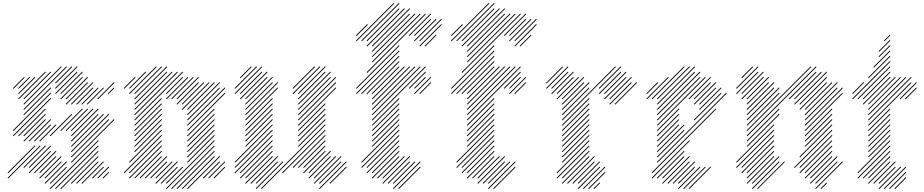

<svg xmlns="http://www.w3.org/2000/svg" viewBox="-20 -1239 6254 1299"><path d="M142.9 -102.9 290 -250 285.7 -254.3 138.6 -107.1ZM178.6 -102.9 325.7 -250 321.4 -254.3 174.3 -107.1ZM178.6 -67.1 325.7 -214.3 321.4 -218.6 174.3 -71.4ZM214.3 -67.1 361.4 -214.3 357.1 -218.6 210 -71.4ZM250 -67.1 361.4 -178.6 357.1 -182.9 245.7 -71.4ZM250 -31.4 397.1 -178.6 392.9 -182.9 245.7 -35.7ZM285.7 -31.4 397.1 -142.9 392.9 -147.1 281.4 -35.7ZM285.7 4.3 432.9 -142.9 428.6 -147.1 281.4 0ZM321.4 4.3 432.9 -107.1 428.6 -111.4 317.1 0ZM321.4 40 647.1 -285.7 642.9 -290 317.1 35.7ZM392.9 40 647.1 -214.3 642.9 -218.6 388.6 35.7ZM464.3 4.3 647.1 -178.6 642.9 -182.9 460 0ZM357.1 40 647.1 -250 642.9 -254.3 352.9 35.7ZM464.3 -138.6 754.3 -428.6 750 -432.9 460 -142.9ZM464.3 -210 718.6 -464.3 714.3 -468.6 460 -214.3ZM464.3 -245.7 682.9 -464.3 678.6 -468.6 460 -250ZM464.3 -174.3 718.6 -428.6 714.3 -432.9 460 -178.6ZM642.9 -31.4 718.6 -107.1 714.3 -111.4 638.6 -35.7ZM607.1 -31.4 682.9 -107.1 678.6 -111.4 602.9 -35.7ZM535.7 4.3 682.9 -142.9 678.6 -147.1 531.4 0ZM500 4.3 647.1 -142.9 642.9 -147.1 495.7 0ZM678.6 -31.4 718.6 -71.4 714.3 -75.7 674.3 -35.7ZM464.3 -281.4 647.1 -464.3 642.9 -468.6 460 -285.7ZM464.3 -352.9 611.4 -500 607.1 -504.3 460 -357.1ZM428.6 -352.9 575.7 -500 571.4 -504.3 424.3 -357.1ZM464.3 -317.1 647.1 -500 642.9 -504.3 460 -321.4ZM392.9 -352.9 540 -500 535.7 -504.3 388.6 -357.1ZM35.7 -31.4 254.3 -250 250 -254.3 31.4 -35.7ZM250 -281.4 361.4 -392.9 357.1 -397.1 245.7 -285.7ZM214.3 -281.4 325.7 -392.9 321.4 -397.1 210 -285.7ZM35.7 -67.1 218.6 -250 214.3 -254.3 31.4 -71.4ZM178.6 -281.4 325.7 -428.6 321.4 -432.9 174.3 -285.7ZM142.9 -281.4 290 -428.6 285.7 -432.9 138.6 -285.7ZM142.9 -317.1 290 -464.3 285.7 -468.6 138.6 -321.4ZM107.1 -317.1 290 -500 285.7 -504.3 102.9 -321.4ZM71.4 -317.1 325.7 -571.4 321.4 -575.7 67.1 -321.4ZM71.4 -352.9 325.7 -607.1 321.4 -611.4 67.1 -357.1ZM142.9 -460 325.7 -642.9 321.4 -647.1 138.6 -464.3ZM142.9 -495.7 432.9 -785.7 428.6 -790 138.6 -500ZM142.9 -531.4 397.1 -785.7 392.9 -790 138.6 -535.7ZM142.9 -567.1 325.7 -750 321.4 -754.3 138.6 -571.4ZM107.1 -567.1 290 -750 285.7 -754.3 102.9 -571.4ZM107.1 -602.9 218.6 -714.3 214.3 -718.6 102.9 -607.1ZM107.1 -638.6 182.9 -714.3 178.6 -718.6 102.9 -642.9ZM71.4 -638.6 147.1 -714.3 142.9 -718.6 67.1 -642.9ZM321.4 -317.1 468.6 -464.3 464.3 -468.6 317.1 -321.4ZM428.6 -531.4 575.7 -678.6 571.4 -682.9 424.3 -535.7ZM392.9 -567.1 540 -714.3 535.7 -718.6 388.6 -571.4ZM392.9 -602.9 540 -750 535.7 -754.3 388.6 -607.1ZM357.1 -602.9 504.3 -750 500 -754.3 352.9 -607.1ZM357.1 -638.6 504.3 -785.7 500 -790 352.9 -642.9ZM357.1 -674.3 468.6 -785.7 464.3 -790 352.9 -678.6ZM428.6 -567.1 575.7 -714.3 571.4 -718.6 424.3 -571.4ZM500 -531.4 611.4 -642.9 607.1 -647.1 495.7 -535.7ZM535.7 -531.4 647.1 -642.9 642.9 -647.1 531.4 -535.7ZM464.3 -531.4 611.4 -678.6 607.1 -682.9 460 -535.7ZM571.4 -531.4 682.9 -642.9 678.6 -647.1 567.1 -535.7ZM642.9 -567.1 754.3 -678.6 750 -682.9 638.6 -571.4ZM714.3 -602.9 754.3 -642.9 750 -647.1 710 -607.1Z M892.9 -31.4 1075.7 -214.3 1071.4 -218.6 888.6 -35.7ZM857.1 -31.4 1075.7 -250 1071.4 -254.3 852.9 -35.7ZM857.1 -67.1 1075.7 -285.7 1071.4 -290 852.9 -71.4ZM821.4 -67.1 1075.7 -321.4 1071.4 -325.7 817.1 -71.4ZM857.1 -138.6 1075.7 -357.1 1071.4 -361.4 852.9 -142.9ZM892.9 -245.7 1075.7 -428.6 1071.4 -432.9 888.6 -250ZM892.9 -281.4 1075.7 -464.3 1071.4 -468.6 888.6 -285.7ZM892.9 -317.1 1075.7 -500 1071.4 -504.3 888.6 -321.4ZM892.9 -352.9 1075.7 -535.7 1071.4 -540 888.6 -357.1ZM892.9 -388.6 1075.7 -571.4 1071.4 -575.7 888.6 -392.9ZM892.9 -424.3 1218.6 -750 1214.3 -754.3 888.6 -428.6ZM892.9 -460 1182.9 -750 1178.6 -754.3 888.6 -464.3ZM892.9 -495.7 1147.1 -750 1142.9 -754.3 888.6 -500ZM892.9 -531.4 1111.4 -750 1107.1 -754.3 888.6 -535.7ZM892.9 -567.1 1111.4 -785.7 1107.1 -790 888.6 -571.4ZM892.9 -210 1075.7 -392.9 1071.4 -397.1 888.6 -214.3ZM928.6 -31.4 1075.7 -178.6 1071.4 -182.9 924.3 -35.7ZM964.3 -31.4 1111.4 -178.6 1107.1 -182.9 960 -35.7ZM1000 -31.4 1111.4 -142.9 1107.1 -147.1 995.7 -35.7ZM1035.7 4.3 1182.9 -142.9 1178.6 -147.1 1031.4 0ZM1035.7 -31.4 1147.1 -142.9 1142.9 -147.1 1031.4 -35.7ZM1071.4 4.3 1182.9 -107.1 1178.6 -111.4 1067.1 0ZM1107.1 4.3 1218.6 -107.1 1214.3 -111.4 1102.9 0ZM1107.1 40 1432.9 -285.7 1428.6 -290 1102.9 35.7ZM1142.9 40 1432.9 -250 1428.6 -254.3 1138.6 35.7ZM1178.6 40 1432.9 -214.3 1428.6 -218.6 1174.3 35.7ZM1214.3 40 1432.9 -178.6 1428.6 -182.9 1210 35.7ZM1250 40 1468.6 -178.6 1464.3 -182.9 1245.7 35.7ZM1250 -138.6 1432.9 -321.4 1428.6 -325.7 1245.7 -142.9ZM1250 -174.3 1432.9 -357.1 1428.6 -361.4 1245.7 -178.6ZM1250 -210 1432.9 -392.9 1428.6 -397.1 1245.7 -214.3ZM1250 -245.7 1432.9 -428.6 1428.6 -432.9 1245.7 -250ZM1250 -281.4 1432.9 -464.3 1428.6 -468.6 1245.7 -285.7ZM1250 -317.1 1432.9 -500 1428.6 -504.3 1245.7 -321.4ZM1250 -352.9 1504.3 -607.1 1500 -611.4 1245.7 -357.1ZM1250 -388.6 1504.3 -642.9 1500 -647.1 1245.7 -392.9ZM1250 -424.3 1468.6 -642.9 1464.3 -647.1 1245.7 -428.6ZM1250 -460 1468.6 -678.6 1464.3 -682.9 1245.7 -464.3ZM1250 -495.7 1432.9 -678.6 1428.6 -682.9 1245.7 -500ZM1214.3 -495.7 1397.1 -678.6 1392.9 -682.9 1210 -500ZM1214.3 -531.4 1361.4 -678.6 1357.1 -682.9 1210 -535.7ZM1178.6 -531.4 1325.7 -678.6 1321.4 -682.9 1174.3 -535.7ZM1357.1 -31.4 1468.6 -142.9 1464.3 -147.1 1352.9 -35.7ZM1392.9 -31.4 1504.3 -142.9 1500 -147.1 1388.6 -35.7ZM1428.6 -31.4 1504.3 -107.1 1500 -111.4 1424.3 -35.7ZM892.9 -602.9 1075.7 -785.7 1071.4 -790 888.6 -607.1ZM857.1 -602.9 1040 -785.7 1035.7 -790 852.9 -607.1ZM857.1 -638.6 968.6 -750 964.3 -754.3 852.9 -642.9ZM821.4 -638.6 897.1 -714.3 892.9 -718.6 817.1 -642.9ZM1107.1 -602.9 1218.6 -714.3 1214.3 -718.6 1102.9 -607.1ZM1107.1 -567.1 1254.3 -714.3 1250 -718.6 1102.9 -571.4ZM1142.9 -567.1 1290 -714.3 1285.7 -718.6 1138.6 -571.4ZM1178.6 -567.1 1325.7 -714.3 1321.4 -718.6 1174.3 -571.4Z M2107.1 -790 1960 -642.9 1964.3 -638.6 2111.4 -785.7ZM2142.9 -790 1960 -607.1 1964.3 -602.9 2147.1 -785.7ZM2178.6 -790 1995.7 -607.1 2000 -602.9 2182.9 -785.7ZM2178.6 -754.3 1995.7 -571.4 2000 -567.1 2182.9 -750ZM2214.3 -754.3 1995.7 -535.7 2000 -531.4 2218.6 -750ZM2214.3 -718.6 1995.7 -500 2000 -495.7 2218.6 -714.3ZM2250 -718.6 1995.7 -464.3 2000 -460 2254.3 -714.3ZM2250 -682.9 1995.7 -428.6 2000 -424.3 2254.3 -678.6ZM2250 -647.1 1995.7 -392.9 2000 -388.6 2254.3 -642.9ZM2178.6 -540 1995.7 -357.1 2000 -352.9 2182.9 -535.7ZM2178.6 -504.3 1995.7 -321.4 2000 -317.1 2182.9 -500ZM2178.6 -468.6 1995.7 -285.7 2000 -281.4 2182.9 -464.3ZM2178.6 -432.9 1995.7 -250 2000 -245.7 2182.9 -428.6ZM2178.6 -397.1 1745.7 35.7 1750 40 2182.9 -392.9ZM2178.6 -361.4 1888.6 -71.4 1892.9 -67.1 2182.9 -357.1ZM2178.6 -325.7 1960 -107.1 1964.3 -102.9 2182.9 -321.4ZM2178.6 -290 1995.7 -107.1 2000 -102.9 2182.9 -285.7ZM2178.6 -254.3 2031.4 -107.1 2035.7 -102.9 2182.9 -250ZM2178.6 -218.6 2031.4 -71.4 2035.7 -67.1 2182.9 -214.3ZM2214.3 -182.9 2067.1 -35.7 2071.4 -31.4 2218.6 -178.6ZM2214.3 -218.6 2067.1 -71.4 2071.4 -67.1 2218.6 -214.3ZM1821.4 -182.9 1638.6 0 1642.9 4.3 1825.7 -178.6ZM1821.4 -218.6 1638.6 -35.7 1642.9 -31.4 1825.7 -214.3ZM1821.4 -254.3 1602.9 -35.7 1607.1 -31.4 1825.7 -250ZM1821.4 -290 1602.9 -71.4 1607.1 -67.1 1825.7 -285.7ZM1821.4 -325.7 1567.1 -71.4 1571.4 -67.1 1825.7 -321.4ZM1821.4 -361.4 1567.1 -107.1 1571.4 -102.9 1825.7 -357.1ZM1821.4 -397.1 1567.1 -142.9 1571.4 -138.6 1825.7 -392.9ZM1821.4 -432.9 1638.6 -250 1642.9 -245.7 1825.7 -428.6ZM1821.4 -468.6 1638.6 -285.7 1642.9 -281.4 1825.7 -464.3ZM1821.4 -504.3 1638.6 -321.4 1642.9 -317.1 1825.7 -500ZM1821.4 -540 1638.6 -357.1 1642.9 -352.9 1825.7 -535.7ZM1821.4 -575.7 1638.6 -392.9 1642.9 -388.6 1825.7 -571.4ZM1857.1 -647.1 1638.6 -428.6 1642.9 -424.3 1861.4 -642.9ZM1821.4 -682.9 1638.6 -500 1642.9 -495.7 1825.7 -678.6ZM1821.4 -718.6 1638.6 -535.7 1642.9 -531.4 1825.7 -714.3ZM1785.7 -718.6 1638.6 -571.4 1642.9 -567.1 1790 -714.3ZM1857.1 -682.9 1638.6 -464.3 1642.9 -460 1861.4 -678.6ZM1785.7 -754.3 1602.9 -571.4 1607.1 -567.1 1790 -750ZM1750 -754.3 1602.9 -607.1 1607.1 -602.9 1754.3 -750ZM1750 -790 1567.1 -607.1 1571.4 -602.9 1754.3 -785.7ZM1714.3 -790 1567.1 -642.9 1571.4 -638.6 1718.6 -785.7ZM1678.6 -790 1602.9 -714.3 1607.1 -710 1682.9 -785.7ZM1857.1 -182.9 1674.3 0 1678.6 4.3 1861.4 -178.6ZM1857.1 -147.1 1710 0 1714.3 4.3 1861.4 -142.9ZM1892.9 -147.1 1710 35.7 1714.3 40 1897.1 -142.9ZM2250 -182.9 2102.9 -35.7 2107.1 -31.4 2254.3 -178.6ZM2285.7 -182.9 2102.9 0 2107.1 4.3 2290 -178.6ZM2285.7 -147.1 2138.6 0 2142.9 4.3 2290 -142.9ZM2321.4 -147.1 2138.6 35.7 2142.9 40 2325.7 -142.9ZM2214.3 4.3 2325.7 -107.1 2321.4 -111.4 2210 0Z M2678.6 40 2825.7 -107.1 2821.4 -111.4 2674.3 35.7ZM2642.9 40 2825.7 -142.9 2821.4 -147.1 2638.6 35.7ZM2571.4 4.3 2754.3 -178.6 2750 -182.9 2567.1 0ZM2607.1 4.3 2754.3 -142.9 2750 -147.1 2602.9 0ZM2642.9 4.3 2790 -142.9 2785.7 -147.1 2638.6 0ZM2571.4 -31.4 2718.6 -178.6 2714.3 -182.9 2567.1 -35.7ZM2535.7 -31.4 2682.9 -178.6 2678.6 -182.9 2531.4 -35.7ZM2500 -31.4 2682.9 -214.3 2678.6 -218.6 2495.7 -35.7ZM2464.3 -67.1 2682.9 -285.7 2678.6 -290 2460 -71.4ZM2500 -67.1 2682.9 -250 2678.6 -254.3 2495.7 -71.4ZM2464.3 -102.9 2682.9 -321.4 2678.6 -325.7 2460 -107.1ZM2428.6 -102.9 2682.9 -357.1 2678.6 -361.4 2424.3 -107.1ZM2428.6 -138.6 2682.9 -392.9 2678.6 -397.1 2424.3 -142.9ZM2500 -245.7 2682.9 -428.6 2678.6 -432.9 2495.7 -250ZM2500 -281.4 2682.9 -464.3 2678.6 -468.6 2495.7 -285.7ZM2500 -317.1 2682.9 -500 2678.6 -504.3 2495.7 -321.4ZM2500 -352.9 2682.9 -535.7 2678.6 -540 2495.7 -357.1ZM2500 -388.6 2682.9 -571.4 2678.6 -575.7 2495.7 -392.9ZM2500 -424.3 2861.4 -785.7 2857.1 -790 2495.7 -428.6ZM2500 -460 2825.7 -785.7 2821.4 -790 2495.7 -464.3ZM2500 -495.7 2790 -785.7 2785.7 -790 2495.7 -500ZM2500 -531.4 2754.3 -785.7 2750 -790 2495.7 -535.7ZM2500 -567.1 2718.6 -785.7 2714.3 -790 2495.7 -571.4ZM2500 -602.9 2682.9 -785.7 2678.6 -790 2495.7 -607.1ZM2464.3 -602.9 2682.9 -821.4 2678.6 -825.7 2460 -607.1ZM2428.6 -602.9 2682.9 -857.1 2678.6 -861.4 2424.3 -607.1ZM2392.9 -602.9 2682.9 -892.9 2678.6 -897.1 2388.6 -607.1ZM2392.9 -638.6 2682.9 -928.6 2678.6 -932.9 2388.6 -642.9ZM2464.3 -745.7 2861.4 -1142.9 2857.1 -1147.1 2460 -750ZM2500 -817.1 2825.7 -1142.9 2821.4 -1147.1 2495.7 -821.4ZM2500 -852.9 2790 -1142.9 2785.7 -1147.1 2495.7 -857.1ZM2500 -888.6 2754.3 -1142.9 2750 -1147.1 2495.7 -892.9ZM2750 -638.6 2861.4 -750 2857.1 -754.3 2745.7 -642.9ZM2785.7 -602.9 2897.1 -714.3 2892.9 -718.6 2781.4 -607.1ZM2821.4 -602.9 2897.1 -678.6 2892.9 -682.9 2817.1 -607.1ZM2785.7 -638.6 2861.4 -714.3 2857.1 -718.6 2781.4 -642.9ZM2500 -924.3 2754.3 -1178.6 2750 -1182.9 2495.7 -928.6ZM2464.3 -924.3 2718.6 -1178.6 2714.3 -1182.9 2460 -928.6ZM2464.3 -960 2682.9 -1178.6 2678.6 -1182.9 2460 -964.3ZM2428.6 -960 2682.9 -1214.3 2678.6 -1218.6 2424.3 -964.3ZM2392.9 -960 2647.1 -1214.3 2642.9 -1218.6 2388.6 -964.3ZM2392.9 -995.7 2468.6 -1071.4 2464.3 -1075.7 2388.6 -1000ZM2750 -995.7 2897.1 -1142.9 2892.9 -1147.1 2745.7 -1000ZM2785.7 -995.7 2897.1 -1107.1 2892.9 -1111.4 2781.4 -1000ZM2785.7 -960 2932.9 -1107.1 2928.6 -1111.4 2781.4 -964.3ZM2821.4 -960 2968.6 -1107.1 2964.3 -1111.4 2817.1 -964.3ZM2821.4 -924.3 2968.6 -1071.4 2964.3 -1075.7 2817.1 -928.6ZM2857.1 -924.3 2932.9 -1000 2928.6 -1004.3 2852.9 -928.6Z M3321.4 40 3468.6 -107.1 3464.3 -111.4 3317.1 35.7ZM3285.7 40 3468.6 -142.9 3464.3 -147.1 3281.4 35.7ZM3214.3 4.3 3397.1 -178.6 3392.9 -182.9 3210 0ZM3250 4.3 3397.1 -142.9 3392.9 -147.1 3245.7 0ZM3285.7 4.3 3432.9 -142.9 3428.6 -147.1 3281.4 0ZM3214.3 -31.4 3361.4 -178.6 3357.1 -182.9 3210 -35.7ZM3178.6 -31.4 3325.7 -178.6 3321.4 -182.9 3174.3 -35.7ZM3142.9 -31.4 3325.7 -214.3 3321.4 -218.6 3138.6 -35.7ZM3107.1 -67.1 3325.7 -285.7 3321.4 -290 3102.9 -71.4ZM3142.9 -67.1 3325.7 -250 3321.4 -254.3 3138.6 -71.4ZM3107.1 -102.9 3325.7 -321.4 3321.4 -325.7 3102.9 -107.1ZM3071.4 -102.9 3325.7 -357.1 3321.4 -361.4 3067.1 -107.1ZM3071.4 -138.6 3325.7 -392.9 3321.4 -397.1 3067.1 -142.9ZM3142.9 -245.7 3325.7 -428.6 3321.4 -432.9 3138.6 -250ZM3142.9 -281.4 3325.7 -464.3 3321.4 -468.6 3138.6 -285.7ZM3142.9 -317.1 3325.7 -500 3321.4 -504.3 3138.6 -321.4ZM3142.9 -352.9 3325.7 -535.7 3321.4 -540 3138.6 -357.1ZM3142.9 -388.6 3325.7 -571.4 3321.4 -575.7 3138.6 -392.9ZM3142.9 -424.3 3504.3 -785.7 3500 -790 3138.6 -428.6ZM3142.9 -460 3468.6 -785.7 3464.3 -790 3138.6 -464.3ZM3142.9 -495.7 3432.9 -785.7 3428.6 -790 3138.6 -500ZM3142.9 -531.4 3397.1 -785.7 3392.9 -790 3138.6 -535.7ZM3142.9 -567.1 3361.4 -785.7 3357.1 -790 3138.6 -571.4ZM3142.9 -602.9 3325.7 -785.7 3321.4 -790 3138.6 -607.1ZM3107.1 -602.9 3325.7 -821.4 3321.4 -825.7 3102.9 -607.1ZM3071.4 -602.9 3325.7 -857.1 3321.4 -861.4 3067.1 -607.1ZM3035.7 -602.9 3325.7 -892.9 3321.4 -897.1 3031.4 -607.1ZM3035.7 -638.6 3325.7 -928.6 3321.4 -932.9 3031.4 -642.9ZM3107.1 -745.7 3504.3 -1142.9 3500 -1147.1 3102.9 -750ZM3142.9 -817.1 3468.6 -1142.9 3464.3 -1147.1 3138.6 -821.4ZM3142.9 -852.9 3432.9 -1142.9 3428.6 -1147.1 3138.6 -857.1ZM3142.9 -888.6 3397.1 -1142.9 3392.9 -1147.1 3138.6 -892.9ZM3392.9 -638.6 3504.3 -750 3500 -754.3 3388.6 -642.9ZM3428.6 -602.9 3540 -714.3 3535.7 -718.6 3424.3 -607.1ZM3464.3 -602.9 3540 -678.6 3535.7 -682.9 3460 -607.1ZM3428.6 -638.6 3504.3 -714.3 3500 -718.6 3424.3 -642.9ZM3142.9 -924.3 3397.1 -1178.6 3392.9 -1182.9 3138.6 -928.6ZM3107.1 -924.3 3361.4 -1178.6 3357.1 -1182.9 3102.9 -928.6ZM3107.1 -960 3325.7 -1178.6 3321.4 -1182.9 3102.9 -964.3ZM3071.4 -960 3325.7 -1214.3 3321.4 -1218.6 3067.1 -964.3ZM3035.7 -960 3290 -1214.3 3285.7 -1218.6 3031.4 -964.3ZM3035.7 -995.7 3111.4 -1071.4 3107.1 -1075.7 3031.4 -1000ZM3392.9 -995.7 3540 -1142.9 3535.7 -1147.1 3388.6 -1000ZM3428.6 -995.7 3540 -1107.1 3535.7 -1111.4 3424.3 -1000ZM3428.6 -960 3575.7 -1107.1 3571.4 -1111.4 3424.3 -964.3ZM3464.3 -960 3611.4 -1107.1 3607.1 -1111.4 3460 -964.3ZM3464.3 -924.3 3611.4 -1071.4 3607.1 -1075.7 3460 -928.6ZM3500 -924.3 3575.7 -1000 3571.4 -1004.3 3495.7 -928.6Z M3964.3 40 4075.7 -71.4 4071.4 -75.7 3960 35.7ZM3928.6 40 4075.7 -107.1 4071.4 -111.4 3924.3 35.7ZM4000 40 4040 0 4035.7 -4.3 3995.7 35.7ZM3892.9 40 4040 -107.1 4035.7 -111.4 3888.6 35.7ZM3892.9 4.3 4040 -142.9 4035.7 -147.1 3888.6 0ZM3857.1 4.3 4004.3 -142.9 4000 -147.1 3852.9 0ZM3821.4 4.3 4004.3 -178.6 4000 -182.9 3817.1 0ZM3785.7 -31.4 3968.6 -214.3 3964.3 -218.6 3781.4 -35.7ZM3750 -31.4 3968.6 -250 3964.3 -254.3 3745.7 -35.7ZM3750 -67.1 3968.6 -285.7 3964.3 -290 3745.7 -71.4ZM3785.7 4.3 3968.6 -178.6 3964.3 -182.9 3781.4 0ZM3785.7 -138.6 3968.6 -321.4 3964.3 -325.7 3781.4 -142.9ZM3785.7 -174.3 3968.6 -357.1 3964.3 -361.4 3781.4 -178.6ZM3785.7 -210 3968.6 -392.9 3964.3 -397.1 3781.4 -214.3ZM3785.7 -245.7 3968.6 -428.6 3964.3 -432.9 3781.4 -250ZM3785.7 -281.4 3968.6 -464.3 3964.3 -468.6 3781.4 -285.7ZM3785.7 -317.1 3968.6 -500 3964.3 -504.3 3781.4 -321.4ZM3785.7 -352.9 3968.6 -535.7 3964.3 -540 3781.4 -357.1ZM3785.7 -388.6 3968.6 -571.4 3964.3 -575.7 3781.4 -392.9ZM3785.7 -424.3 4147.1 -785.7 4142.9 -790 3781.4 -428.6ZM3785.7 -460 3968.6 -642.9 3964.3 -647.1 3781.4 -464.3ZM3785.7 -495.7 3968.6 -678.6 3964.3 -682.9 3781.4 -500ZM3785.7 -531.4 3932.9 -678.6 3928.6 -682.9 3781.4 -535.7ZM3785.7 -567.1 3932.9 -714.3 3928.6 -718.6 3781.4 -571.4ZM3750 -567.1 3897.1 -714.3 3892.9 -718.6 3745.7 -571.4ZM4035.7 -638.6 4182.9 -785.7 4178.6 -790 4031.4 -642.9ZM4035.7 -602.9 4182.9 -750 4178.6 -754.3 4031.4 -607.1ZM4107.1 -531.4 4254.3 -678.6 4250 -682.9 4102.9 -535.7ZM4107.1 -567.1 4254.3 -714.3 4250 -718.6 4102.9 -571.4ZM4071.4 -567.1 4218.6 -714.3 4214.3 -718.6 4067.1 -571.4ZM4071.4 -602.9 4218.6 -750 4214.3 -754.3 4067.1 -607.1ZM4142.9 -531.4 4290 -678.6 4285.7 -682.9 4138.6 -535.7ZM3750 -602.9 3861.4 -714.3 3857.1 -718.6 3745.7 -607.1ZM3714.3 -602.9 3861.4 -750 3857.1 -754.3 3710 -607.1ZM3678.6 -638.6 3825.7 -785.7 3821.4 -790 3674.3 -642.9ZM3678.6 -674.3 3790 -785.7 3785.7 -790 3674.3 -678.6ZM3714.3 -638.6 3825.7 -750 3821.4 -754.3 3710 -642.9Z M4392.9 -67.1 4825.7 -500 4821.4 -504.3 4388.6 -71.4ZM4428.6 -31.4 4611.4 -214.3 4607.1 -218.6 4424.3 -35.7ZM4464.3 -31.4 4611.4 -178.6 4607.1 -182.9 4460 -35.7ZM4464.3 4.3 4647.1 -178.6 4642.9 -182.9 4460 0ZM4500 4.3 4647.1 -142.9 4642.9 -147.1 4495.7 0ZM4535.7 4.3 4682.9 -142.9 4678.6 -147.1 4531.4 0ZM4571.4 4.3 4682.9 -107.1 4678.6 -111.4 4567.1 0ZM4571.4 40 4718.6 -107.1 4714.3 -111.4 4567.1 35.7ZM4607.1 40 4754.3 -107.1 4750 -111.4 4602.9 35.7ZM4642.9 40 4790 -107.1 4785.7 -111.4 4638.6 35.7ZM4392.9 -31.4 4647.1 -285.7 4642.9 -290 4388.6 -35.7ZM4428.6 -138.6 4897.1 -607.1 4892.9 -611.4 4424.3 -142.9ZM4428.6 -174.3 4611.4 -357.1 4607.1 -361.4 4424.3 -178.6ZM4428.6 -210 4611.4 -392.9 4607.1 -397.1 4424.3 -214.3ZM4428.6 -245.7 4575.7 -392.9 4571.4 -397.1 4424.3 -250ZM4428.6 -281.4 4575.7 -428.6 4571.4 -432.9 4424.3 -285.7ZM4428.6 -317.1 4575.7 -464.3 4571.4 -468.6 4424.3 -321.4ZM4428.6 -352.9 4575.7 -500 4571.4 -504.3 4424.3 -357.1ZM4678.6 -424.3 4861.4 -607.1 4857.1 -611.4 4674.3 -428.6ZM4714.3 -495.7 4861.4 -642.9 4857.1 -647.1 4710 -500ZM4714.3 -531.4 4825.7 -642.9 4821.4 -647.1 4710 -535.7ZM4678.6 -531.4 4825.7 -678.6 4821.4 -682.9 4674.3 -535.7ZM4678.6 -567.1 4790 -678.6 4785.7 -682.9 4674.3 -571.4ZM4642.9 -567.1 4790 -714.3 4785.7 -718.6 4638.6 -571.4ZM4428.6 -388.6 4754.3 -714.3 4750 -718.6 4424.3 -392.9ZM4428.6 -424.3 4718.6 -714.3 4714.3 -718.6 4424.3 -428.6ZM4428.6 -460 4718.6 -750 4714.3 -754.3 4424.3 -464.3ZM4428.6 -495.7 4682.9 -750 4678.6 -754.3 4424.3 -500ZM4428.6 -567.1 4647.1 -785.7 4642.9 -790 4424.3 -571.4ZM4428.6 -531.4 4682.9 -785.7 4678.6 -790 4424.3 -535.7ZM4392.9 -567.1 4611.4 -785.7 4607.1 -790 4388.6 -571.4ZM4357.1 -567.1 4504.3 -714.3 4500 -718.6 4352.9 -571.4ZM4357.1 -602.9 4432.9 -678.6 4428.6 -682.9 4352.9 -607.1Z M5107.1 40 5290 -142.9 5285.7 -147.1 5102.9 35.7ZM5071.4 40 5254.3 -142.9 5250 -147.1 5067.1 35.7ZM5071.4 4.3 5254.3 -178.6 5250 -182.9 5067.1 0ZM5035.7 4.3 5218.6 -178.6 5214.3 -182.9 5031.4 0ZM5035.7 -31.4 5218.6 -214.3 5214.3 -218.6 5031.4 -35.7ZM5035.7 -67.1 5218.6 -250 5214.3 -254.3 5031.4 -71.4ZM5000 -67.1 5218.6 -285.7 5214.3 -290 4995.7 -71.4ZM5000 -102.9 5218.6 -321.4 5214.3 -325.7 4995.7 -107.1ZM4964.3 -102.9 5218.6 -357.1 5214.3 -361.4 4960 -107.1ZM4964.3 -138.6 5218.6 -392.9 5214.3 -397.1 4960 -142.9ZM5035.7 -245.7 5254.3 -464.3 5250 -468.6 5031.4 -250ZM5035.7 -281.4 5254.3 -500 5250 -504.3 5031.4 -285.7ZM5035.7 -317.1 5504.3 -785.7 5500 -790 5031.4 -321.4ZM5035.7 -352.9 5468.6 -785.7 5464.3 -790 5031.4 -357.1ZM5035.7 -388.6 5254.3 -607.1 5250 -611.4 5031.4 -392.9ZM5035.7 -424.3 5254.3 -642.9 5250 -647.1 5031.4 -428.6ZM5035.7 -460 5218.6 -642.9 5214.3 -647.1 5031.4 -464.3ZM5035.7 -495.7 5218.6 -678.6 5214.3 -682.9 5031.4 -500ZM5035.7 -531.4 5182.9 -678.6 5178.6 -682.9 5031.4 -535.7ZM5000 -567.1 5147.1 -714.3 5142.9 -718.6 4995.7 -571.4ZM5035.7 -567.1 5182.9 -714.3 5178.6 -718.6 5031.4 -571.4ZM5321.4 -567.1 5504.3 -750 5500 -754.3 5317.1 -571.4ZM5357.1 -567.1 5540 -750 5535.7 -754.3 5352.9 -571.4ZM5357.1 -531.4 5575.7 -750 5571.4 -754.3 5352.9 -535.7ZM5392.9 -531.4 5575.7 -714.3 5571.4 -718.6 5388.6 -535.7ZM5392.9 -495.7 5575.7 -678.6 5571.4 -682.9 5388.6 -500ZM5428.6 -495.7 5611.4 -678.6 5607.1 -682.9 5424.3 -500ZM5428.6 -460 5647.1 -678.6 5642.9 -682.9 5424.3 -464.3ZM5428.6 -424.3 5647.1 -642.9 5642.9 -647.1 5424.3 -428.6ZM5428.6 -388.6 5682.9 -642.9 5678.6 -647.1 5424.3 -392.9ZM5428.6 -352.9 5682.9 -607.1 5678.6 -611.4 5424.3 -357.1ZM5428.6 -317.1 5611.4 -500 5607.1 -504.3 5424.3 -321.4ZM5428.6 -281.4 5611.4 -464.3 5607.1 -468.6 5424.3 -285.7ZM5428.6 -245.7 5611.4 -428.6 5607.1 -432.9 5424.3 -250ZM5392.9 -174.3 5611.4 -392.9 5607.1 -397.1 5388.6 -178.6ZM5357.1 -102.9 5611.4 -357.1 5607.1 -361.4 5352.9 -107.1ZM5392.9 -67.1 5611.4 -285.7 5607.1 -290 5388.6 -71.4ZM5428.6 -67.1 5611.4 -250 5607.1 -254.3 5424.3 -71.4ZM5428.6 -31.4 5611.4 -214.3 5607.1 -218.6 5424.3 -35.7ZM5392.9 -102.9 5611.4 -321.4 5607.1 -325.7 5388.6 -107.1ZM5464.3 -31.4 5611.4 -178.6 5607.1 -182.9 5460 -35.7ZM5464.3 4.3 5647.1 -178.6 5642.9 -182.9 5460 0ZM5500 4.3 5647.1 -142.9 5642.9 -147.1 5495.7 0ZM5500 40 5682.9 -142.9 5678.6 -147.1 5495.7 35.7ZM5535.7 40 5575.7 0 5571.4 -4.3 5531.4 35.7ZM5000 -602.9 5147.1 -750 5142.9 -754.3 4995.7 -607.1ZM4964.3 -602.9 5111.4 -750 5107.1 -754.3 4960 -607.1ZM4964.3 -638.6 5111.4 -785.7 5107.1 -790 4960 -642.9ZM5000 -710 5075.7 -785.7 5071.4 -790 4995.7 -714.3Z M6035.7 40 6111.4 -35.7 6107.1 -40 6031.4 35.7ZM6000 40 6111.4 -71.4 6107.1 -75.7 5995.7 35.7ZM5928.6 40 6075.7 -107.1 6071.4 -111.4 5924.3 35.7ZM5928.6 4.3 6040 -107.1 6035.7 -111.4 5924.3 0ZM5892.9 4.3 6040 -142.9 6035.7 -147.1 5888.6 0ZM5857.1 4.3 6004.3 -142.9 6000 -147.1 5852.9 0ZM5857.1 -31.4 6004.3 -178.6 6000 -182.9 5852.9 -35.7ZM5821.4 -31.4 6004.3 -214.3 6000 -218.6 5817.1 -35.7ZM5785.7 -31.4 6004.3 -250 6000 -254.3 5781.4 -35.7ZM5785.7 -67.1 6004.3 -285.7 6000 -290 5781.4 -71.4ZM5857.1 -174.3 6004.3 -321.4 6000 -325.7 5852.9 -178.6ZM5857.1 -210 6004.3 -357.1 6000 -361.4 5852.9 -214.3ZM5964.3 40 6111.4 -107.1 6107.1 -111.4 5960 35.7ZM5857.1 -245.7 6004.3 -392.9 6000 -397.1 5852.9 -250ZM5857.1 -281.4 6004.3 -428.6 6000 -432.9 5852.9 -285.7ZM5857.1 -317.1 6004.3 -464.3 6000 -468.6 5852.9 -321.4ZM5857.1 -352.9 6004.3 -500 6000 -504.3 5852.9 -357.1ZM5857.1 -388.6 6147.1 -678.6 6142.9 -682.9 5852.9 -392.9ZM5857.1 -424.3 6147.1 -714.3 6142.9 -718.6 5852.9 -428.6ZM5857.1 -460 6111.4 -714.3 6107.1 -718.6 5852.9 -464.3ZM5857.1 -495.7 6075.7 -714.3 6071.4 -718.6 5852.9 -500ZM5857.1 -531.4 6040 -714.3 6035.7 -718.6 5852.9 -535.7ZM5821.4 -531.4 6004.3 -714.3 6000 -718.6 5817.1 -535.7ZM5821.4 -567.1 6004.3 -750 6000 -754.3 5817.1 -571.4ZM5785.7 -567.1 6004.3 -785.7 6000 -790 5781.4 -571.4ZM5750 -567.1 6004.3 -821.4 6000 -825.7 5745.7 -571.4ZM5857.1 -710 6004.3 -857.1 6000 -861.4 5852.9 -714.3ZM5750 -602.9 5825.7 -678.6 5821.4 -682.9 5745.7 -607.1ZM5892.9 -781.4 6004.3 -892.9 6000 -897.1 5888.6 -785.7ZM5928.6 -852.9 6004.3 -928.6 6000 -932.9 5924.3 -857.1ZM5928.6 -888.6 6004.3 -964.3 6000 -968.6 5924.3 -892.9ZM5964.3 -960 6004.3 -1000 6000 -1004.3 5960 -964.3ZM6071.4 -567.1 6182.9 -678.6 6178.6 -682.9 6067.1 -571.4ZM6107.1 -567.1 6182.9 -642.9 6178.6 -647.1 6102.9 -571.4Z"/></svg>

Font: Gossip High Needlepoint
Style: Regular
Weight: 100
Width: 7
Designer: Deborah Khodanovich
Version: Version 1.001;Glyphs 3.3.1 (3343)